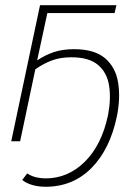

<svg xmlns="http://www.w3.org/2000/svg" viewBox="-20 -540 531 734"><path d="M23 0 133 -520H425L418 -490H161L122 -309Q153 -330 186.5 -341Q220 -352 263 -352Q341 -352 381.5 -317.5Q422 -283 431.5 -224.5Q441 -166 427 -96Q401 30 330 102Q259 174 154 174Q128 174 104.5 167.5Q81 161 65 148L84 123Q101 134 119 138Q137 142 154 142Q240 142 304.5 78Q369 14 393 -100Q405 -163 397 -213Q389 -263 354.5 -292Q320 -321 253 -321Q211 -321 178.5 -309Q146 -297 115 -275L57 0Z"/></svg>

Font: Raleway ExtraLight
Style: Italic
Weight: 200
Italic angle: -12°
Designer: Matt McInerney, Pablo Impallari, Rodrigo Fuenzalida
Foundry: Matt McInerney, Pablo Impallari, Rodrigo Fuenzalida
Version: Version 4.026